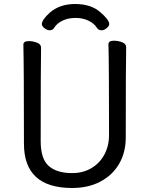

<svg xmlns="http://www.w3.org/2000/svg" viewBox="-20 -919 750 963"><path d="M341.8 23.9Q100.1 23.9 100.1 -198.2Q100.1 -585.9 97.2 -694.8Q97.2 -712.9 124 -712.9Q146 -712.9 166 -704.8Q186 -696.8 186 -680.2Q184.1 -584 184.1 -210Q184.1 -122.1 224.6 -86.4Q265.1 -50.8 341.8 -50.8Q396 -50.8 438 -75.4Q480 -100.1 503.4 -143.6Q526.9 -187 526.9 -242.2Q526.9 -595.2 523.9 -696.8Q523.9 -714.8 550.8 -714.8Q573.2 -714.8 593 -707Q612.8 -699.2 612.8 -682.1Q610.8 -594.2 610.8 -230Q610.8 -153.8 576.9 -96.4Q543 -39.1 482.4 -7.6Q421.9 23.9 341.8 23.9ZM488.8 -767.1Q474.1 -767.1 465.8 -779.8Q453.1 -800.8 424.6 -814.9Q396 -829.1 358.9 -829.1Q320.8 -829.1 292.5 -814.9Q264.2 -800.8 252 -779.8Q244.1 -767.1 230 -767.1Q215.8 -767.1 202.9 -777.6Q189.9 -788.1 189.9 -797.9Q189.9 -818.8 229 -855Q278.8 -898.9 356.9 -898.9Q435.1 -898.9 481.4 -859.4Q527.8 -819.8 527.8 -798.8Q527.8 -788.1 514.9 -777.6Q502 -767.1 488.8 -767.1Z"/></svg>

Font: LXGW WenKai Screen
Style: Regular
Weight: 400
Designer: LXGW / Fontworks Inc.
Foundry: LXGW / Fontworks Inc.
Version: Version 1.510;January 18,2025